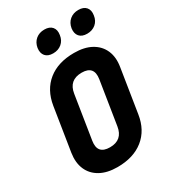

<svg xmlns="http://www.w3.org/2000/svg" viewBox="-229 -1070 1058 1193"><g transform="rotate(-30 300.0 -474.0)"><path d="M254 10Q181 10 131.5 -17.5Q82 -45 60.5 -94.5Q39 -144 49 -210L98 -520Q115 -625 186.5 -682.5Q258 -740 373 -740Q447 -740 496.5 -712.5Q546 -685 567.5 -635.5Q589 -586 578 -520L529 -210Q513 -105 441 -47.5Q369 10 254 10ZM275 -120Q365 -120 379 -210L428 -520Q442 -610 353 -610Q262 -610 248 -520L199 -210Q185 -120 275 -120ZM505 -802Q468 -802 450 -823Q432 -844 437 -880Q443 -916 468 -937Q493 -958 530 -958Q567 -958 585 -937Q603 -916 597 -880Q592 -844 567 -823Q542 -802 505 -802ZM261 -802Q224 -802 206 -823Q188 -844 193 -880Q199 -916 224 -937Q249 -958 286 -958Q323 -958 341 -937Q359 -916 353 -880Q348 -844 323 -823Q298 -802 261 -802Z"/></g></svg>

Font: JetBrains Mono NL ExtraBold
Style: Italic
Weight: 800
Italic angle: -9°
Monospace: yes
Designer: Philipp Nurullin, Konstantin Bulenkov
Foundry: JetBrains
Version: Version 2.305; ttfautohint (v1.8.4.7-5d5b)